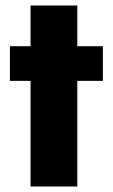

<svg xmlns="http://www.w3.org/2000/svg" viewBox="-20 -678 410 698"><path d="M91 0V-384H16V-510H91V-658H261V-510H354V-384H261V0Z"/></svg>

Font: Saira SemiCondensed ExtraBold
Style: Regular
Weight: 800
Width: 4
Designer: Hector Gatti with collaboration of the Omnibus-Type team
Foundry: Omnibus-Type
Version: Version 1.101